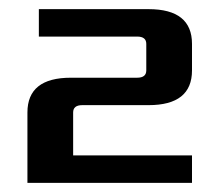

<svg xmlns="http://www.w3.org/2000/svg" viewBox="-20 -680 480 420"><path d="M40 -280V-434Q40 -510 135 -510H280Q300 -510 300 -526V-584Q300 -600 280 -600H65V-660H305Q400 -660 400 -584V-526Q400 -450 305 -450H160Q140 -450 140 -434V-340H400V-280Z"/></svg>

Font: Xolonium
Style: Regular
Weight: 400
Designer: Severin Meyer
Version: Version 4.2